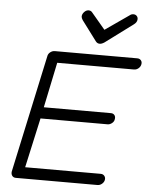

<svg xmlns="http://www.w3.org/2000/svg" viewBox="-59 -944 775 992"><g transform="rotate(5 328.0 -447.5)"><path d="M432 -728Q419 -728 411 -739L334 -842Q327 -853 327 -860Q327 -873 337.5 -884Q348 -895 360 -895Q373 -895 380 -885L450 -802L575 -889Q582 -895 593 -895Q603 -895 609.5 -888.5Q616 -882 616 -872Q616 -856 600 -844L456 -737Q442 -728 432 -728ZM61 0Q48 0 41.5 -9Q35 -18 37 -31L168 -640Q170 -653 181 -661.5Q192 -670 204 -670H632Q644 -670 651 -662Q658 -654 656 -642Q654 -629 643.5 -620Q633 -611 620 -611H222L173 -376H521Q533 -376 539.5 -368Q546 -360 544 -348Q543 -335 532 -326Q521 -317 509 -317H161L104 -59H496Q508 -59 515 -50.5Q522 -42 520 -30Q518 -18 507.5 -9Q497 0 484 0Z"/></g></svg>

Font: Comic Neue
Style: Italic
Weight: 400
Italic angle: -12°
Designer: Craig Rozynski
Foundry: Craig Rozynski
Version: Version 2.003